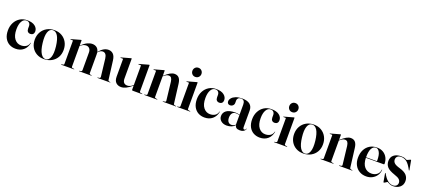

<svg xmlns="http://www.w3.org/2000/svg" viewBox="52 -1750 6262 2855"><g transform="rotate(20 3183.5 -323.0)"><path d="M405.5 -331.5Q405.5 -305 390.2 -289Q375 -273 349 -273Q322 -273 306.5 -289.2Q291 -305.5 291 -337V-373.5Q291 -404.5 274.2 -422.5Q257.5 -440.5 229 -440.5Q184 -440.5 157.5 -394Q131 -347.5 131 -268Q131 -169 172.2 -117Q213.5 -65 276 -65Q321.5 -65 354 -85.5Q386.5 -106 398 -149.5Q399 -153 401.5 -152.5Q404.5 -152 403.5 -148Q388.5 -73 339 -31.8Q289.5 9.5 215.5 9.5Q159 9.5 114.2 -15.5Q69.5 -40.5 43.5 -89.5Q17.5 -138.5 17.5 -210Q17.5 -278 45.5 -332.2Q73.5 -386.5 123.2 -417.8Q173 -449 238.5 -449Q319.5 -449 362.5 -415.2Q405.5 -381.5 405.5 -331.5Z M670.5 -449Q736.5 -449 787.5 -419.5Q838.5 -390 867.5 -337.8Q896.5 -285.5 896.5 -217.5Q896.5 -150.5 866.8 -99.2Q837 -48 784.5 -19Q732 10 664.5 10Q598.5 10 547.8 -18.8Q497 -47.5 468.2 -98.8Q439.5 -150 439.5 -217.5Q439.5 -285 469 -337.2Q498.5 -389.5 550.8 -419.2Q603 -449 670.5 -449ZM695 1.5Q741 -3 762 -61.2Q783 -119.5 770.5 -229.5Q757.5 -340 724 -392.5Q690.5 -445 641.5 -440Q593.5 -435 573.8 -376Q554 -317 567 -209Q579.5 -100.5 613.8 -47Q648 6.5 695 1.5Z M1098 -441.5V-361.5L1100.5 -364Q1151 -411.5 1192.2 -430.2Q1233.5 -449 1268.5 -449Q1309 -449 1338 -428Q1367 -407 1376 -363L1378.5 -365.5Q1416.5 -409.5 1451.8 -429.2Q1487 -449 1524.5 -449Q1570.5 -449 1600.5 -418.5Q1630.5 -388 1638.5 -323L1676 -27.5Q1678 -12.5 1690.5 -10L1710 -6.5Q1714.5 -5.5 1714.5 -3Q1714.5 0 1710 0H1512Q1508 0 1508 -3Q1508 -5.5 1513 -7L1537.5 -10.5Q1555 -14 1553 -34L1521 -310.5Q1510 -396 1452 -396Q1417.5 -396 1382.5 -360.5L1378 -355Q1380 -340 1380 -323.5V-26Q1380 -12.5 1393.5 -10.5L1413.5 -7Q1418.5 -6 1418.5 -3Q1418.5 0 1412.5 0H1221.5Q1217.5 0 1217.5 -3Q1217.5 -6 1222.5 -7L1247 -10.5Q1256.5 -12.5 1259.5 -18.5Q1262.5 -24.5 1262.5 -33V-310.5Q1262.5 -352 1242 -374Q1221.5 -396 1189.5 -396Q1144.5 -396 1104.5 -359L1098 -352.5V-27Q1098 -13.5 1110.5 -11L1138 -7Q1142.5 -6 1142.5 -3Q1142.5 0 1137.5 0H937.5Q933 0 933 -3Q933 -5.5 938.5 -7L966.5 -12Q978.5 -14 978.5 -25.5V-391Q978.5 -399 972 -399H938Q934.5 -399 934.5 -402Q934.5 -404.5 939 -406L1082.5 -446.5Q1087.5 -448 1092.5 -448Q1098 -448 1098 -441.5Z M1772 -117V-391Q1772 -397.5 1765 -397.5H1732.5Q1728 -397.5 1728 -401Q1728 -403.5 1732 -405L1876 -445Q1883 -447 1886 -447Q1891.5 -447 1891.5 -441V-129Q1891.5 -85 1911 -64.5Q1930.5 -44 1964.5 -44Q1985.5 -44 2007 -53Q2028.5 -62 2050 -81.5L2055.5 -86.5V-391Q2055.5 -397.5 2048.5 -397.5H2016Q2011.5 -397.5 2011.5 -401Q2011.5 -403.5 2016 -405L2159 -445Q2166 -447 2169.5 -447Q2174.5 -447 2174.5 -441V-27.5Q2174.5 -14 2186.5 -12L2214 -7Q2219.5 -6.5 2219.5 -3Q2219.5 0 2215 0H2068.5Q2055.5 0 2055.5 -14.5V-76.5L2054.5 -75.5Q2002.5 -29.5 1961.2 -10.5Q1920 8.5 1884.5 8.5Q1835.5 8.5 1803.8 -21.8Q1772 -52 1772 -117Z M2413 -442V-362L2416 -364.5Q2465.5 -409 2501.8 -429Q2538 -449 2569.5 -449Q2615.5 -449 2641 -420.2Q2666.5 -391.5 2674 -330.5L2711.5 -30.5Q2713.5 -13.5 2726.5 -11L2751 -6.5Q2755.5 -6 2755.5 -3Q2755.5 0 2751.5 0H2546.5Q2542 0 2542 -3Q2542 -6 2547.5 -7L2576 -12Q2591.5 -14.5 2589.5 -30.5L2556.5 -318.5Q2551 -359 2537.2 -377.5Q2523.5 -396 2495.5 -396Q2461.5 -396 2420.5 -359L2413 -352V-27.5Q2413 -14 2425 -12L2452.5 -7Q2457.5 -6.5 2457.5 -3Q2457.5 0 2453.5 0H2252Q2248 0 2248 -3Q2248 -5.5 2253 -6.5L2281.5 -12Q2293.5 -14 2293.5 -27V-392.5Q2293.5 -399 2287 -399H2254.5Q2250 -399 2250 -402.5Q2250 -404.5 2254 -406L2397.5 -446Q2404.5 -448 2407.5 -448Q2413 -448 2413 -442Z M2872 -511Q2840.5 -511 2820.8 -532Q2801 -553 2801 -583Q2801 -613.5 2821 -634.5Q2841 -655.5 2872 -655.5Q2903.5 -655.5 2923.8 -634.5Q2944 -613.5 2944 -583Q2944 -553 2923.8 -532Q2903.5 -511 2872 -511ZM2934 -442V-27.5Q2934 -14 2946 -12L2973.5 -7Q2978.5 -6.5 2978.5 -3Q2978.5 0 2974.5 0H2773Q2769 0 2769 -3Q2769 -5.5 2774 -6.5L2802.5 -12Q2814.5 -14 2814.5 -27V-392.5Q2814.5 -399 2808 -399H2775.5Q2771 -399 2771 -402.5Q2771 -404.5 2775 -406L2918.5 -446Q2925.5 -448 2928.5 -448Q2934 -448 2934 -442Z M3395.5 -331.5Q3395.5 -305 3380.2 -289Q3365 -273 3339 -273Q3312 -273 3296.5 -289.2Q3281 -305.5 3281 -337V-373.5Q3281 -404.5 3264.2 -422.5Q3247.5 -440.5 3219 -440.5Q3174 -440.5 3147.5 -394Q3121 -347.5 3121 -268Q3121 -169 3162.2 -117Q3203.5 -65 3266 -65Q3311.5 -65 3344 -85.5Q3376.5 -106 3388 -149.5Q3389 -153 3391.5 -152.5Q3394.5 -152 3393.5 -148Q3378.5 -73 3329 -31.8Q3279.5 9.5 3205.5 9.5Q3149 9.5 3104.2 -15.5Q3059.5 -40.5 3033.5 -89.5Q3007.5 -138.5 3007.5 -210Q3007.5 -278 3035.5 -332.2Q3063.5 -386.5 3113.2 -417.8Q3163 -449 3228.5 -449Q3309.5 -449 3352.5 -415.2Q3395.5 -381.5 3395.5 -331.5Z M3430.5 -97Q3430.5 -151.5 3475.5 -184.8Q3520.5 -218 3618.5 -218Q3639.5 -218 3655 -215Q3670.5 -212 3683.5 -207V-368Q3683.5 -442 3625.5 -442Q3594 -442 3578.8 -426.5Q3563.5 -411 3563.5 -391V-350.5Q3563.5 -326 3545.8 -308.8Q3528 -291.5 3500.5 -291.5Q3481 -291.5 3468.2 -303.5Q3455.5 -315.5 3455.5 -339Q3455.5 -365 3476.5 -390.5Q3497.5 -416 3538.5 -432.5Q3579.5 -449 3640 -449Q3722 -449 3762.8 -414.8Q3803.5 -380.5 3803.5 -317.5V-58Q3803.5 -25 3824.5 -25Q3833.5 -25 3840.5 -30.5Q3847.5 -36 3849.5 -49Q3849.5 -52 3852 -52Q3854.5 -52 3854.5 -49Q3854.5 -39.5 3845.8 -25.8Q3837 -12 3817.5 -1.5Q3798 9 3765.5 9Q3725.5 9 3707.2 -6.5Q3689 -22 3689 -45.5Q3666 -18.5 3631.2 -4.8Q3596.5 9 3557.5 9Q3501 9 3465.8 -20.8Q3430.5 -50.5 3430.5 -97ZM3549.5 -114.5Q3549.5 -70.5 3569 -47.8Q3588.5 -25 3619.5 -25Q3655.5 -25 3683.5 -50.5V-200.5Q3657 -210 3627.5 -210Q3589.5 -210 3569.5 -185Q3549.5 -160 3549.5 -114.5Z M4270 -331.5Q4270 -305 4254.8 -289Q4239.5 -273 4213.5 -273Q4186.5 -273 4171 -289.2Q4155.5 -305.5 4155.5 -337V-373.5Q4155.5 -404.5 4138.8 -422.5Q4122 -440.5 4093.5 -440.5Q4048.5 -440.5 4022 -394Q3995.5 -347.5 3995.5 -268Q3995.5 -169 4036.8 -117Q4078 -65 4140.5 -65Q4186 -65 4218.5 -85.5Q4251 -106 4262.5 -149.5Q4263.5 -153 4266 -152.5Q4269 -152 4268 -148Q4253 -73 4203.5 -31.8Q4154 9.5 4080 9.5Q4023.5 9.5 3978.8 -15.5Q3934 -40.5 3908 -89.5Q3882 -138.5 3882 -210Q3882 -278 3910 -332.2Q3938 -386.5 3987.8 -417.8Q4037.5 -449 4103 -449Q4184 -449 4227 -415.2Q4270 -381.5 4270 -331.5Z M4405.5 -511Q4374 -511 4354.2 -532Q4334.5 -553 4334.5 -583Q4334.5 -613.5 4354.5 -634.5Q4374.5 -655.5 4405.5 -655.5Q4437 -655.5 4457.2 -634.5Q4477.5 -613.5 4477.5 -583Q4477.5 -553 4457.2 -532Q4437 -511 4405.5 -511ZM4467.5 -442V-27.5Q4467.5 -14 4479.5 -12L4507 -7Q4512 -6.5 4512 -3Q4512 0 4508 0H4306.5Q4302.5 0 4302.5 -3Q4302.5 -5.5 4307.5 -6.5L4336 -12Q4348 -14 4348 -27V-392.5Q4348 -399 4341.5 -399H4309Q4304.5 -399 4304.5 -402.5Q4304.5 -404.5 4308.5 -406L4452 -446Q4459 -448 4462 -448Q4467.5 -448 4467.5 -442Z M4774.5 -449Q4840.5 -449 4891.5 -419.5Q4942.5 -390 4971.5 -337.8Q5000.5 -285.5 5000.5 -217.5Q5000.5 -150.5 4970.8 -99.2Q4941 -48 4888.5 -19Q4836 10 4768.5 10Q4702.5 10 4651.8 -18.8Q4601 -47.5 4572.2 -98.8Q4543.5 -150 4543.5 -217.5Q4543.5 -285 4573 -337.2Q4602.5 -389.5 4654.8 -419.2Q4707 -449 4774.5 -449ZM4799 1.5Q4845 -3 4866 -61.2Q4887 -119.5 4874.5 -229.5Q4861.5 -340 4828 -392.5Q4794.5 -445 4745.5 -440Q4697.5 -435 4677.8 -376Q4658 -317 4671 -209Q4683.5 -100.5 4717.8 -47Q4752 6.5 4799 1.5Z M5202 -442V-362L5205 -364.5Q5254.5 -409 5290.8 -429Q5327 -449 5358.5 -449Q5404.5 -449 5430 -420.2Q5455.5 -391.5 5463 -330.5L5500.5 -30.5Q5502.5 -13.5 5515.5 -11L5540 -6.5Q5544.5 -6 5544.5 -3Q5544.5 0 5540.5 0H5335.5Q5331 0 5331 -3Q5331 -6 5336.5 -7L5365 -12Q5380.5 -14.5 5378.5 -30.5L5345.5 -318.5Q5340 -359 5326.2 -377.5Q5312.5 -396 5284.5 -396Q5250.5 -396 5209.5 -359L5202 -352V-27.5Q5202 -14 5214 -12L5241.5 -7Q5246.5 -6.5 5246.5 -3Q5246.5 0 5242.5 0H5041Q5037 0 5037 -3Q5037 -5.5 5042 -6.5L5070.5 -12Q5082.5 -14 5082.5 -27V-392.5Q5082.5 -399 5076 -399H5043.5Q5039 -399 5039 -402.5Q5039 -404.5 5043 -406L5186.5 -446Q5193.5 -448 5196.5 -448Q5202 -448 5202 -442Z M5959.5 -258.5Q5959.5 -249 5948 -249H5667.5Q5670.5 -152.5 5713.2 -104.5Q5756 -56.5 5823.5 -56.5Q5875 -56.5 5910.8 -85.2Q5946.5 -114 5950.5 -163Q5951 -166.5 5953.5 -166.5Q5957 -166.5 5956.5 -162Q5953.5 -112.5 5927.8 -73.8Q5902 -35 5859.8 -12.5Q5817.5 10 5765 10Q5703 10 5656 -17.5Q5609 -45 5582.8 -94.8Q5556.5 -144.5 5556.5 -211Q5556.5 -282 5583.5 -335.5Q5610.5 -389 5659.2 -419Q5708 -449 5773.5 -449Q5830 -449 5871.8 -424.2Q5913.5 -399.5 5936.5 -356.5Q5959.5 -313.5 5959.5 -258.5ZM5667.5 -262.5Q5667.5 -260 5667.5 -257.5H5832Q5840.5 -257.5 5840.5 -267Q5840.5 -356 5816.5 -398.5Q5792.5 -441 5759 -441Q5717 -441 5692.2 -397.2Q5667.5 -353.5 5667.5 -262.5Z M6181.5 -0.5Q6216 -0.5 6236.2 -18.5Q6256.5 -36.5 6256.5 -65.5Q6256.5 -96.5 6234.2 -118.5Q6212 -140.5 6152.5 -159.5Q6064.5 -189 6031.2 -226.8Q5998 -264.5 5998 -319.5Q5998 -382 6040.5 -416Q6083 -450 6154 -450Q6199.5 -450 6221.2 -438.2Q6243 -426.5 6247.5 -426.5Q6252.5 -426.5 6265 -432.5Q6277.5 -438.5 6289.8 -444.2Q6302 -450 6306 -450Q6311 -450 6312 -444.5L6338.5 -300.5Q6340 -292.5 6337 -291Q6334 -289.5 6331.5 -293.5Q6288 -377 6248.2 -409Q6208.5 -441 6158.5 -441Q6121 -441 6100.2 -422.2Q6079.5 -403.5 6079.5 -372Q6079.5 -340.5 6102.8 -317.5Q6126 -294.5 6195 -275Q6274 -252 6306.8 -214Q6339.5 -176 6339.5 -123.5Q6339.5 -62 6296.8 -26.2Q6254 9.5 6190.5 9.5Q6163 9.5 6142.8 1.8Q6122.5 -6 6110.5 -13.8Q6098.5 -21.5 6095.5 -21.5Q6093 -21.5 6082.2 -14.5Q6071.5 -7.5 6060.2 -0.2Q6049 7 6045 7Q6038 7 6036.5 -2.5L6015 -126Q6013.5 -135 6017 -137Q6018.5 -138.5 6022 -134.5Q6062 -61 6102 -30.8Q6142 -0.5 6181.5 -0.5Z"/></g></svg>

Font: Fraunces 144pt S000 SemiBold
Style: Regular
Weight: 600
Version: Version 1.000; ttfautohint (v1.8.3)